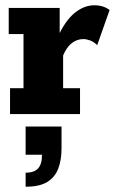

<svg xmlns="http://www.w3.org/2000/svg" viewBox="-20 -432 435 727"><path d="M18 0V-98H69V-303H13V-402H206V-274L197 -288Q226 -353 262 -382.5Q298 -412 337 -412Q372 -412 395 -394L348 -261Q335 -274 321 -279Q307 -284 296 -284Q271 -284 251.5 -268.5Q232 -253 219 -222V-98H283V0ZM77 275V222Q109 222 124 206Q139 190 139 154H77V47H213V129Q213 174 200.5 206.5Q188 239 159 257Q130 275 77 275Z"/></svg>

Font: Rokkitt SemiBold ExtraBold
Style: Regular
Weight: 800
Version: Version 3.103